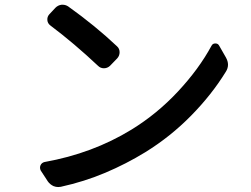

<svg xmlns="http://www.w3.org/2000/svg" viewBox="-20 -752 1040 794"><path d="M188.5 -646.5Q176.8 -655.3 175.8 -668.9Q174.8 -682.6 183.6 -692.4L209 -719.7Q219.7 -730.5 234.4 -732.4Q237.3 -732.4 239.3 -732.4Q251 -732.4 261.7 -725.6Q374 -645.5 463.9 -560.5Q474.6 -550.8 474.6 -536.1Q474.6 -521.5 464.8 -510.7L434.6 -479.5Q423.8 -469.7 409.7 -469.7Q395.5 -469.7 385.7 -479.5Q286.1 -573.2 188.5 -646.5ZM231.4 20.5Q225.6 21.5 220.7 21.5Q210.9 21.5 201.2 17.6Q186.5 10.7 177.7 -2L148.4 -46.9Q145.5 -52.7 145.5 -58.6Q145.5 -63.5 147.5 -68.4Q152.3 -79.1 164.1 -82Q362.3 -117.2 523.4 -215.8Q629.9 -281.2 716.3 -374Q802.7 -466.8 854.5 -562.5Q859.4 -572.3 870.1 -572.3Q871.1 -572.3 871.1 -572.3Q881.8 -572.3 886.7 -562.5L914.1 -514.6Q922.9 -499 922.9 -484.4Q922.9 -468.8 913.1 -454.1Q855.5 -360.4 770 -273.4Q684.6 -186.5 580.1 -122.1Q502 -74.2 415.5 -37.6Q329.1 -1 231.4 20.5Z"/></svg>

Font: Gen Jyuu GothicL Medium
Style: Regular
Weight: 500
Designer: [Source Han Sans]
Ryoko NISHIZUKA  (kana & ideographs); Paul D. Hunt (Latin, Greek & Cyrillic); Wenlong ZHANG  (bopomofo
Version: Version 1.002.20150607